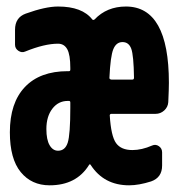

<svg xmlns="http://www.w3.org/2000/svg" viewBox="-20 -550 540 580"><path d="M379.9 -309.6Q384.8 -309.6 384.8 -315.4Q383.8 -382.8 376.5 -402.8Q369.1 -422.9 350.1 -422.9Q331.1 -422.9 322.3 -401.4Q313.5 -379.9 310.5 -314.5Q310.5 -310.5 316.4 -309.6ZM192.4 -224.6V-240.2Q192.4 -245.1 188.5 -245.1H184.6Q156.2 -245.1 138.2 -221.7Q120.1 -198.2 120.1 -160.2Q120.1 -127.9 129.9 -111.3Q139.6 -94.7 155.3 -94.7Q176.8 -94.7 184.6 -119.1Q192.4 -143.6 192.4 -224.6ZM360.4 -530.3Q490.2 -530.3 490.2 -299.8Q490.2 -281.2 488.3 -241.2Q487.3 -226.6 476.1 -216.3Q464.8 -206.1 450.2 -206.1H316.4Q312.5 -206.1 311.5 -202.1Q315.4 -138.7 330.6 -117.7Q345.7 -96.7 379.9 -96.7Q408.2 -96.7 439.5 -110.4Q450.2 -115.2 460 -108.4Q469.7 -101.6 469.7 -89.8V-49.8Q469.7 -13.7 436.5 -2Q399.4 9.8 370.1 9.8Q293.9 9.8 253.9 -51.8Q252.9 -53.7 251.5 -53.7Q250 -53.7 249 -51.8Q210.9 9.8 129.9 9.8Q75.2 9.8 42.5 -30.3Q9.8 -70.3 9.8 -150.4Q9.8 -239.3 55.2 -287.1Q100.6 -335 184.6 -335H188.5Q192.4 -335 192.4 -339.8V-344.7Q192.4 -384.8 183.1 -401.4Q173.8 -418 155.3 -418Q114.3 -418 56.6 -394.5Q45.9 -389.6 35.6 -396.5Q25.4 -403.3 25.4 -415V-460Q25.4 -497.1 57.6 -508.8Q117.2 -530.3 155.3 -530.3Q228.5 -530.3 258.8 -491.2Q261.7 -488.3 265.6 -491.2Q302.7 -530.3 360.4 -530.3Z"/></svg>

Font: Rounded-L Mgen+ 1m bold
Style: Bold
Weight: 700
Designer: [Source Han Sans]
Ryoko NISHIZUKA  (kana & ideographs); Paul D. Hunt (Latin, Greek & Cyrillic); Wenlong ZHANG  (bopomofo
Version: Version 1.059.20150602